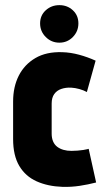

<svg xmlns="http://www.w3.org/2000/svg" viewBox="-20 -715 425 747"><path d="M211 -695Q180 -695 158 -675Q136 -655 136 -624Q136 -593 158 -571Q180 -549 211 -549Q242 -549 263.5 -571Q285 -593 285 -624Q285 -655 263.5 -675Q242 -695 211 -695ZM318 -357 352 -479Q321 -493 288 -502Q255 -511 222 -512Q160 -514 117.5 -489Q75 -464 53 -420.5Q31 -377 31 -320V-174Q31 -110 55 -69.5Q79 -29 122.5 -9.5Q166 10 223 12Q257 13 290 8Q323 3 354 -5L325 -136Q325 -136 319.5 -134.5Q314 -133 304 -131.5Q294 -130 282 -129Q270 -128 258 -128Q241 -128 227 -132Q213 -136 202.5 -144Q192 -152 186.5 -165Q181 -178 181 -195V-312Q181 -335 191 -349Q201 -363 218.5 -369Q236 -375 257 -374Q273 -373 289 -368.5Q305 -364 318 -357Z"/></svg>

Font: Advent Pro ExtraBold
Style: Regular
Weight: 800
Designer: VivaRado, Andreas Kalpakidis
Foundry: VivaRado, Andreas Kalpakidis
Version: Version 3.000